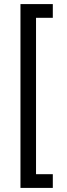

<svg xmlns="http://www.w3.org/2000/svg" viewBox="-20 -780 329 938"><path d="M80 138V-760H238V-693H156V71H238V138Z"/></svg>

Font: IBM Plex Sans Cond Text
Style: Regular
Weight: 450
Width: 3
Designer: Mike Abbink, Paul van der Laan, Pieter van Rosmalen
Foundry: Bold Monday
Version: Version 1.3